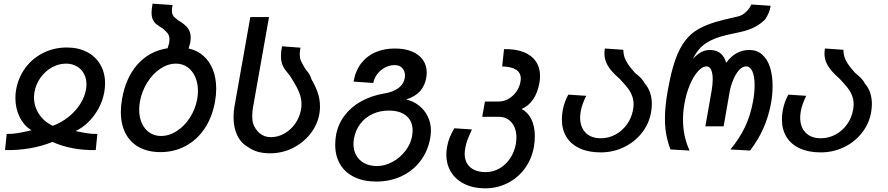

<svg xmlns="http://www.w3.org/2000/svg" viewBox="-20 -818 4840 1047"><path d="M152 -107.5Q112 -131 88 -178.2Q64 -225.5 64 -283Q64 -309 68 -329.5Q80 -396.5 119 -448.8Q158 -501 216.8 -530Q275.5 -559 344 -559Q407 -559 454.2 -534.5Q501.5 -510 527.2 -465.5Q553 -421 553 -363Q553 -340 548.5 -315Q540.5 -269.5 517.8 -227.2Q495 -185 462.2 -152.8Q429.5 -120.5 392 -103.5Q425.5 -96 452.2 -91.8Q479 -87.5 511 -87.5L502 0.5Q370 2.5 266 -44Q149.5 3 7.5 0.5L16.5 -87.5Q50 -87.5 77.8 -92.2Q105.5 -97 152 -107.5ZM165.5 -287Q165.5 -238 192.5 -196.2Q219.5 -154.5 268 -132Q314 -149 352.8 -179.8Q391.5 -210.5 416.8 -249.8Q442 -289 449 -330.5Q451.5 -346.5 451.5 -358Q451.5 -390.5 437.5 -416.2Q423.5 -442 398.2 -456.5Q373 -471 340.5 -471Q300 -471 263.2 -450.5Q226.5 -430 201 -394.5Q175.5 -359 168 -316Q165.5 -300 165.5 -287Z M639 -207Q639 -242 645.5 -278Q666 -395.5 730.5 -467.5Q795 -539.5 894 -555L902 -582Q904 -592.5 904 -603.5Q904 -622 895.8 -634Q887.5 -646 868.5 -662Q844 -677 832.8 -686Q821.5 -695 814 -710Q806.5 -725 806.5 -749.5Q806.5 -767.5 812 -798L921 -790.5Q917.5 -773 917.5 -760Q917.5 -746.5 921.5 -738Q925.5 -729.5 930.2 -725Q935 -720.5 951.5 -707.5Q987.5 -686 1003.8 -665.2Q1020 -644.5 1020 -613Q1020 -602 1017.5 -585.5L1008.5 -553.5Q1054.5 -544 1088.5 -514.2Q1122.5 -484.5 1140.8 -438.2Q1159 -392 1159 -334Q1159 -299.5 1152.5 -264Q1137.5 -179 1095.8 -117Q1054 -55 992 -21.8Q930 11.5 855 11.5Q788 11.5 739.2 -14.8Q690.5 -41 664.8 -90.2Q639 -139.5 639 -207ZM1055.5 -278Q1059.5 -302 1059.5 -321.5Q1059.5 -364 1044.8 -398Q1030 -432 1002.8 -451.5Q975.5 -471 940 -471Q895.5 -471 853.8 -443Q812 -415 782.5 -367.2Q753 -319.5 743 -264Q739 -239 739 -219.5Q739 -178 753.8 -145.5Q768.5 -113 795.5 -94.8Q822.5 -76.5 858 -76.5Q902.5 -76.5 944.2 -103.5Q986 -130.5 1015.8 -176.8Q1045.5 -223 1055.5 -278Z M1333.5 -15.5Q1294.5 -37 1274 -79.5Q1253.5 -122 1253.5 -178.5Q1253.5 -208 1258.5 -236.5L1345 -725H1447L1360 -234.5Q1355.5 -208.5 1355.5 -187Q1355.5 -169.5 1358.5 -150Q1369.5 -114 1395.2 -92Q1421 -70 1456.5 -70Q1496 -70 1531 -90Q1566 -110 1590 -144.2Q1614 -178.5 1621.5 -220Q1624 -233 1624 -250Q1624 -275 1616.8 -298.2Q1609.5 -321.5 1598 -342.8Q1586.5 -364 1566.5 -396L1560.5 -405.5L1551 -417.5Q1538 -433 1530.2 -444.5Q1522.5 -456 1517.2 -472.8Q1512 -489.5 1512 -512Q1512 -537.5 1518 -565.5L1618.5 -558Q1614.5 -535 1614.5 -521.5Q1614.5 -501.5 1620.5 -487.5Q1626.5 -473.5 1641.5 -448.5L1649.5 -436Q1659 -426.5 1667 -412.8Q1675 -399 1679.5 -383.5Q1696.5 -356 1710.8 -318Q1725 -280 1725 -235.5Q1725 -215 1721.5 -197Q1711 -137 1672 -87.8Q1633 -38.5 1575.5 -10.2Q1518 18 1453.5 18Q1415.5 18 1386.5 9.8Q1357.5 1.5 1333.5 -15.5Z M1808 -28.5Q1808 -54 1812.5 -81.5Q1823.5 -141 1859 -188Q1894.5 -235 1949.5 -265.5Q2004.5 -296 2073.5 -308Q2121 -315 2151.2 -336.8Q2181.5 -358.5 2187.5 -394.5Q2188.5 -401.5 2188.5 -406Q2188.5 -428.5 2174.5 -445.8Q2160.5 -463 2132 -463Q2104 -463 2079 -449.5Q2054 -436 2037 -413.5Q2020 -391 2015.5 -365.5L1908 -373Q1918.5 -433 1950.2 -473.5Q1982 -514 2029 -533.8Q2076 -553.5 2133.5 -553.5Q2186.5 -553.5 2225.8 -537.5Q2265 -521.5 2286 -491.8Q2307 -462 2307 -422.5Q2307 -410.5 2304.5 -394.5Q2297 -350.5 2270.5 -320.8Q2244 -291 2195 -275.5Q2233 -267 2263.8 -243.2Q2294.5 -219.5 2312.2 -183.8Q2330 -148 2330 -104.5Q2330 -90 2326.5 -67Q2314 5 2273.2 59Q2232.5 113 2170.2 142.5Q2108 172 2032 172Q1962.5 172 1912 147.5Q1861.5 123 1834.8 77.8Q1808 32.5 1808 -28.5ZM2227 -75Q2230 -91.5 2230 -106Q2230 -157.5 2196 -186.2Q2162 -215 2100 -215Q2051 -215 2010.8 -196Q1970.5 -177 1944.2 -142Q1918 -107 1910 -61Q1907.5 -44.5 1907.5 -32.5Q1907.5 3 1923.2 30.2Q1939 57.5 1968 72.5Q1997 87.5 2035.5 87.5Q2078.5 87.5 2120 65Q2161.5 42.5 2190.5 5Q2219.5 -32.5 2227 -75Z M2414 24.5Q2414 5.5 2418 -17.5Q2426 -66 2457.5 -118.5L2553.5 -112Q2536.5 -75 2528.8 -54.2Q2521 -33.5 2517 -9Q2514 7 2514 20.5Q2514 67.5 2544.2 94Q2574.5 120.5 2629 120.5Q2668.5 120.5 2703.2 100.8Q2738 81 2761.5 46Q2785 11 2793 -33.5Q2796 -51.5 2796 -68.5Q2796 -119 2769.8 -150Q2743.5 -181 2699 -181H2609.5L2624.5 -264.5H2700.5Q2728 -264.5 2753.2 -279Q2778.5 -293.5 2796 -318.5Q2813.5 -343.5 2818.5 -373.5Q2820 -382 2820 -389.5Q2820 -421 2794.5 -437.8Q2769 -454.5 2718.5 -455.5L2728.5 -550Q2790.5 -551.5 2834.8 -534.2Q2879 -517 2902 -483.2Q2925 -449.5 2925 -403Q2925 -384 2921.5 -366Q2902 -258 2824.5 -223.5Q2859 -206 2877.8 -167.2Q2896.5 -128.5 2896.5 -75Q2896.5 -46 2891.5 -17.5Q2879.5 49.5 2841.8 100.8Q2804 152 2747.8 180.5Q2691.5 209 2625.5 209Q2562 209 2514 185.8Q2466 162.5 2440 120.8Q2414 79 2414 24.5Z M3044 -167Q3044 -190.5 3048.5 -216Q3057 -263 3079 -302L3176.5 -295.5Q3153.5 -248.5 3147 -212.5Q3143.5 -190.5 3143.5 -177Q3143.5 -124.5 3173.5 -94.2Q3203.5 -64 3256.5 -64Q3298.5 -64 3335.8 -84Q3373 -104 3398.5 -139.2Q3424 -174.5 3432 -219Q3435 -235 3435 -249Q3435 -276 3425.5 -298.8Q3416 -321.5 3401 -340.5Q3386 -359.5 3360 -387Q3332.5 -411.5 3315 -431.5Q3297.5 -451.5 3286.8 -475Q3276 -498.5 3276 -526.5Q3276 -537.5 3278.5 -553.5L3379 -546.5Q3379.5 -524 3385.2 -506.2Q3391 -488.5 3404.2 -468.8Q3417.5 -449 3443 -420.5Q3464 -404 3476.8 -390.2Q3489.5 -376.5 3496 -363Q3534.5 -319 3534.5 -250.5Q3534.5 -231 3530.5 -206Q3519.5 -143.5 3480.2 -93.5Q3441 -43.5 3382 -15.2Q3323 13 3255.5 13Q3189.5 13 3141.8 -8.8Q3094 -30.5 3069 -71Q3044 -111.5 3044 -167Z M3606 -171Q3606 -237.5 3621 -322Q3645.5 -462.5 3681.5 -538Q3717.5 -613.5 3773.8 -650.2Q3830 -687 3928 -710.5L4005 -728.5Q4028.5 -734 4048.2 -753Q4068 -772 4077 -793.5L4182.5 -786.5Q4178.5 -763.5 4172 -748Q4165.5 -732.5 4153 -713Q4130 -689 4097.5 -671.5Q4065 -654 4017.5 -643.5L3946.5 -628Q3876 -612.5 3831.2 -583.5Q3786.5 -554.5 3758.5 -497Q3780.5 -521 3803 -533.2Q3825.5 -545.5 3850.5 -545.5Q3920.5 -545.5 3940 -475.5Q3990.5 -545.5 4066.5 -545.5Q4108 -545.5 4136.5 -520.2Q4165 -495 4179 -450.8Q4193 -406.5 4193 -349.5Q4193 -301.5 4184.5 -255.5Q4171.5 -184 4144 -121Q4116.5 -58 4070.5 3L3963 -3Q4013 -63 4043 -126.5Q4073 -190 4086.5 -266Q4095 -312 4095 -353.5Q4095 -401.5 4082.8 -428.8Q4070.5 -456 4049 -456Q4028.5 -456 4010.2 -435.8Q3992 -415.5 3978.5 -383.2Q3965 -351 3958.5 -315.5L3926 -129H3826.5L3860.5 -323Q3866.5 -357.5 3866.5 -385.5Q3866.5 -418.5 3858 -437.2Q3849.5 -456 3832.5 -456Q3810.5 -456 3786.5 -429.8Q3762.5 -403.5 3742.5 -357Q3722.5 -310.5 3712.5 -252.5Q3704.5 -209.5 3704.5 -165.5Q3704.5 -73.5 3740.5 3L3636.5 -3Q3621 -42.5 3613.5 -82.8Q3606 -123 3606 -171Z M4244 -167Q4244 -190.5 4248.5 -216Q4257 -263 4279 -302L4376.5 -295.5Q4353.5 -248.5 4347 -212.5Q4343.5 -190.5 4343.5 -177Q4343.5 -124.5 4373.5 -94.2Q4403.5 -64 4456.5 -64Q4498.5 -64 4535.8 -84Q4573 -104 4598.5 -139.2Q4624 -174.5 4632 -219Q4635 -235 4635 -249Q4635 -276 4625.5 -298.8Q4616 -321.5 4601 -340.5Q4586 -359.5 4560 -387Q4532.5 -411.5 4515 -431.5Q4497.5 -451.5 4486.8 -475Q4476 -498.5 4476 -526.5Q4476 -537.5 4478.5 -553.5L4579 -546.5Q4579.5 -524 4585.2 -506.2Q4591 -488.5 4604.2 -468.8Q4617.5 -449 4643 -420.5Q4664 -404 4676.8 -390.2Q4689.5 -376.5 4696 -363Q4734.5 -319 4734.5 -250.5Q4734.5 -231 4730.5 -206Q4719.5 -143.5 4680.2 -93.5Q4641 -43.5 4582 -15.2Q4523 13 4455.5 13Q4389.5 13 4341.8 -8.8Q4294 -30.5 4269 -71Q4244 -111.5 4244 -167Z"/></svg>

Font: JuliaMono Medium
Style: Italic
Weight: 500
Italic angle: -9°
Monospace: yes
Designer: cormullion
Foundry: corm
Version: Version 0.054; ttfautohint (v1.8.4)